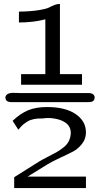

<svg xmlns="http://www.w3.org/2000/svg" viewBox="-20 -787 509 974"><path d="M7 -294Q9 -302 14.5 -307Q20 -312 29 -314Q38 -316 45 -316Q52 -316 64 -315.5Q76 -315 80 -315H431Q441 -315 447.5 -311.5Q454 -308 455.5 -306Q457 -304 460 -297Q461 -284 454.5 -276.5Q448 -269 430 -269H38Q30 -269 24.5 -270.5Q19 -272 16 -274Q13 -276 11 -279.5Q9 -283 8.5 -285Q8 -287 8 -290ZM44 -174Q84 -212 123.5 -228Q163 -244 219 -244Q311 -244 363.5 -208.5Q416 -173 416 -115Q416 -82 395.5 -56.5Q375 -31 351 -18.5Q327 -6 285 13.5Q243 33 222 46L120 109H218H311H416V167H52V112L176 34Q192 24 220.5 9.5Q249 -5 266 -14.5Q283 -24 301.5 -38.5Q320 -53 329 -71Q338 -89 339 -111Q340 -133 327 -151Q303 -180 246 -187Q222 -190 196 -186Q172 -187 152.5 -183Q133 -179 120 -171Q107 -163 99 -156.5Q91 -150 83 -140.5Q75 -131 73 -129ZM76 -673V-728Q137 -729 176.5 -735.5Q216 -742 229 -749Q242 -756 255.5 -761.5Q269 -767 284 -767V-411H396V-357H87V-411H210V-689Q150 -673 76 -673Z"/></svg>

Font: Coval
Style: ExtraLight
Weight: 250
Foundry: Context Ltd
Version: Version 001.000